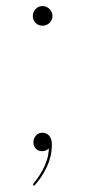

<svg xmlns="http://www.w3.org/2000/svg" viewBox="-20 -496 282 635"><path d="M88.5 0ZM90.5 -26Q90.5 -38 98.8 -47.5Q107 -57 120.5 -57Q134 -57 142.8 -47Q151.5 -37 151.5 -18Q151.5 20.5 134.8 56.2Q118 92 92.5 119L91 117.5Q89.5 116 89.5 114Q89.5 113 91 110.5Q94.5 106 102.8 95.2Q111 84.5 119.5 69.2Q128 54 134.5 35Q141 16 141.5 -5.5Q133 4 118.5 4Q106.5 4 98.5 -4.2Q90.5 -12.5 90.5 -26ZM88.5 -443Q88.5 -456.5 97.8 -466.2Q107 -476 120.5 -476Q134 -476 143.8 -466.2Q153.5 -456.5 153.5 -443Q153.5 -429.5 143.8 -420.2Q134 -411 120.5 -411Q107 -411 97.8 -420.2Q88.5 -429.5 88.5 -443Z"/></svg>

Font: Lato Hairline
Style: Regular
Weight: 100
Designer: Lukasz Dziedzic
Foundry: tyPoland Lukasz Dziedzic
Version: Version 2.007; 2014-02-27